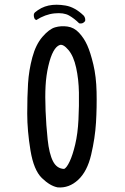

<svg xmlns="http://www.w3.org/2000/svg" viewBox="-20 -810 540 832"><path d="M230 2Q197 -4 161.5 -38.5Q126 -73 112 -158.5Q98 -244 98 -317.5Q98 -391 101.5 -448Q105 -505 120 -561Q135 -617 164 -650.5Q193 -684 218.5 -691.5Q244 -699 272.5 -695Q301 -691 322.5 -668Q344 -645 358 -614Q372 -583 384.5 -530.5Q397 -478 398.5 -412Q400 -346 396 -279Q392 -212 375 -139.5Q358 -67 318.5 -30.5Q279 6 230 2ZM258 -78Q269 -83 282 -110.5Q295 -138 306 -184.5Q317 -231 320 -291.5Q323 -352 322 -409Q321 -466 310 -516.5Q299 -567 276.5 -593.5Q254 -620 239 -615Q224 -610 211.5 -587.5Q199 -565 189.5 -524Q180 -483 177.5 -438Q175 -393 177.5 -330Q180 -267 186.5 -205.5Q193 -144 209.5 -111.5Q226 -79 258 -78ZM323 -709Q302 -730 279 -743Q256 -756 216 -752Q176 -748 137 -723L131 -727Q125 -737 127 -750L131 -756Q158 -779 190.5 -786Q223 -793 264 -786Q305 -779 343 -742Q351 -732 349 -719Q339 -705 323 -709Z"/></svg>

Font: NaniFont Regular
Style: Regular
Weight: 400
Designer: Nanigashitei
Version: Version 1.036